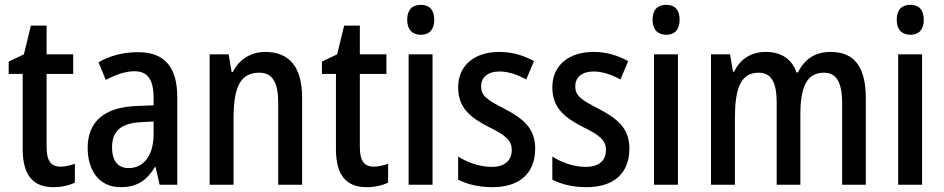

<svg xmlns="http://www.w3.org/2000/svg" viewBox="-20 -765 3907 795"><path d="M230 -75C190 -75 173 -101 173 -155V-459H283V-540H173V-659H108L79 -540L16 -510V-459H74V-147C74 -36 120 10 201 10C235 10 266 3 290 -9V-87C271 -80 250 -75 230 -75Z M552 -549C490 -549 434 -534 388 -507L418 -434C460 -456 499 -470 537 -470C590 -470 616 -437 616 -360V-329L544 -326C413 -321 343 -262 343 -153C343 -60 390 10 479 10C547 10 587 -17 622 -74H624L641 0H714V-363C714 -485 663 -549 552 -549ZM563 -259 616 -262V-210C616 -120 574 -69 513 -69C470 -69 444 -96 444 -156C444 -220 479 -255 563 -259Z M1078 -550C1021 -550 971 -521 944 -467H939L927 -540H848V0H947V-273C947 -405 975 -464 1054 -464C1109 -464 1132 -422 1132 -339V0H1231V-360C1231 -489 1177 -550 1078 -550Z M1527 -75C1487 -75 1470 -101 1470 -155V-459H1580V-540H1470V-659H1405L1376 -540L1313 -510V-459H1371V-147C1371 -36 1417 10 1498 10C1532 10 1563 3 1587 -9V-87C1568 -80 1547 -75 1527 -75Z M1723 -745C1687 -745 1666 -725 1666 -683C1666 -642 1688 -621 1723 -621C1757 -621 1778 -642 1778 -683C1778 -724 1758 -745 1723 -745ZM1771 -540H1672V0H1771Z M2196 -150C2196 -234 2147 -273 2070 -314C1995 -352 1972 -369 1972 -408C1972 -445 2000 -469 2048 -469C2086 -469 2124 -455 2159 -436L2191 -512C2147 -536 2101 -550 2047 -550C1945 -550 1877 -494 1877 -404C1877 -320 1925 -280 2002 -240C2077 -204 2099 -182 2099 -144C2099 -100 2070 -74 2015 -74C1966 -74 1913 -93 1877 -117V-21C1915 -2 1961 10 2019 10C2131 10 2196 -47 2196 -150Z M2586 -150C2586 -234 2537 -273 2460 -314C2385 -352 2362 -369 2362 -408C2362 -445 2390 -469 2438 -469C2476 -469 2514 -455 2549 -436L2581 -512C2537 -536 2491 -550 2437 -550C2335 -550 2267 -494 2267 -404C2267 -320 2315 -280 2392 -240C2467 -204 2489 -182 2489 -144C2489 -100 2460 -74 2405 -74C2356 -74 2303 -93 2267 -117V-21C2305 -2 2351 10 2409 10C2521 10 2586 -47 2586 -150Z M2739 -745C2703 -745 2682 -725 2682 -683C2682 -642 2704 -621 2739 -621C2773 -621 2794 -642 2794 -683C2794 -724 2774 -745 2739 -745ZM2787 -540H2688V0H2787Z M3419 -550C3357 -550 3312 -522 3284 -465H3278C3261 -516 3219 -550 3151 -550C3092 -550 3045 -522 3020 -468H3015L3003 -540H2924V0H3023V-274C3023 -391 3043 -464 3121 -464C3172 -464 3196 -427 3196 -340V0H3294V-290C3294 -404 3320 -464 3392 -464C3442 -464 3467 -426 3467 -338V0H3565V-357C3565 -488 3518 -550 3419 -550Z M3750 -745C3714 -745 3693 -725 3693 -683C3693 -642 3715 -621 3750 -621C3784 -621 3805 -642 3805 -683C3805 -724 3785 -745 3750 -745ZM3798 -540H3699V0H3798Z"/></svg>

Font: Noto Sans Khmer UI Condensed Medium
Style: Regular
Weight: 500
Width: 3
Designer: Danh Hong and the Monotype Design Team
Foundry: Monotype Imaging Inc.
Version: Version 2.002